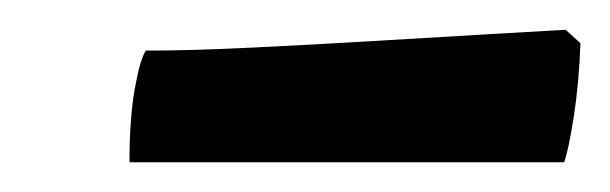

<svg xmlns="http://www.w3.org/2000/svg" viewBox="-20 -674 410 129"><path d="M67 -565Q67 -594 70.5 -614Q74 -634 78 -640Q108 -640 149 -642Q190 -644 232 -646.5Q274 -649 308 -651Q342 -653 360 -654L370 -645Q369 -618 365.5 -595.5Q362 -573 359 -565Z"/></svg>

Font: Texturina Medium 12pt ExtraBold
Style: Italic
Weight: 800
Italic angle: -11°
Version: Version 1.002